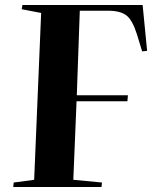

<svg xmlns="http://www.w3.org/2000/svg" viewBox="-20 -750 635 770"><path d="M35 -18 117 -29 145 -698 67 -713 70 -730H552L570 -546L550 -544L529 -613Q511 -670 486.5 -688.5Q462 -707 413 -707H300L288 -368H493L491 -344H287L274 -29L389 -18L387 0H33Z"/></svg>

Font: Literata 72pt
Style: Bold Italic
Weight: 700
Italic angle: -2°
Designer: Latin by Veronika Burian and Jose Scaglione. Greek by Irene Vlachou. Cyrillic by Vera Evstafieva
Foundry: TypeTogether
Version: Version 3.002